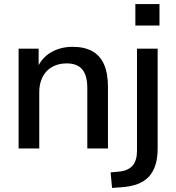

<svg xmlns="http://www.w3.org/2000/svg" viewBox="-20 -726 862 939"><path d="M71 0V-488H169V-384H158Q180 -440 227 -468.5Q274 -497 335 -497Q393 -497 431.5 -475.5Q470 -454 489 -410.5Q508 -367 508 -301V0H407V-295Q407 -337 396 -363.5Q385 -390 363 -403Q341 -416 306 -416Q266 -416 235.5 -399Q205 -382 188.5 -350Q172 -318 172 -276V0ZM642 -601V-706H760V-601ZM528 193 521 117 565 113Q608 108 629 83.5Q650 59 650 11V-488H751V0Q751 46 740.5 80Q730 114 708.5 137.5Q687 161 653 174Q619 187 571 190Z"/></svg>

Font: Nunito Sans 12pt ExtraLight 12pt SemiBold
Style: Regular
Weight: 600
Version: Version 3.101;gftools[0.9.27]